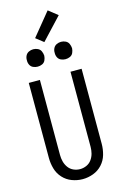

<svg xmlns="http://www.w3.org/2000/svg" viewBox="-171 -1257 842 1334"><g transform="rotate(-15 250.0 -590.0)"><path d="M150 -828Q133 -828 117.5 -835Q102 -842 94.5 -857.5Q87 -873 88 -890Q87 -907 94.5 -922.5Q102 -938 117.5 -945.5Q133 -953 150 -953Q167 -953 182.5 -945.5Q198 -938 205 -922.5Q212 -907 213 -890Q212 -873 205 -857.5Q198 -842 182.5 -835Q167 -828 150 -828ZM350 -828Q333 -828 317.5 -835Q302 -842 294.5 -857.5Q287 -873 288 -890Q287 -907 294.5 -922.5Q302 -938 317.5 -945.5Q333 -953 350 -953Q367 -953 382.5 -945.5Q398 -938 405 -922.5Q412 -907 413 -890Q412 -873 405 -857.5Q398 -842 382.5 -835Q367 -828 350 -828ZM238 -981 183 -1024 317 -1188 383 -1136ZM250 8Q211 8 173.5 -6Q136 -20 109 -49.5Q82 -79 71 -117.5Q60 -156 60 -195V-735H140V-195Q140 -171 146 -147.5Q152 -124 166.5 -104Q181 -84 203.5 -74Q226 -64 250 -64Q274 -64 296.5 -74Q319 -84 333.5 -104Q348 -124 354 -147.5Q360 -171 360 -195V-735H440V-195Q440 -156 429 -117.5Q418 -79 391 -49.5Q364 -20 326.5 -6Q289 8 250 8Z"/></g></svg>

Font: Iosevka SS08
Style: Regular
Weight: 400
Monospace: yes
Designer: Belleve Invis
Foundry: Belleve Invis
Version: 2.1.0; ttfautohint (v1.8.2)